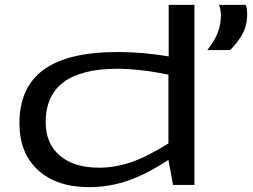

<svg xmlns="http://www.w3.org/2000/svg" viewBox="-20 -760 1043 790"><path d="M692 1 673 -102Q581 -42 504.5 -16Q428 10 347 10Q213 10 136.5 -60Q60 -130 60 -253Q60 -401 160 -473.5Q260 -546 464 -546Q566 -546 674 -528V-740H780V1ZM673 -170V-453Q614 -465 561 -471Q508 -477 463 -477Q168 -477 168 -257Q168 -169 226.5 -119.5Q285 -70 387 -70Q455 -70 522 -93.5Q589 -117 673 -170ZM833 -554Q889 -622 889 -696Q889 -708 887 -719.5Q885 -731 881 -740H991Q995 -730 996 -720.5Q997 -711 997 -701Q997 -656 978 -621Q959 -586 927 -554Z"/></svg>

Font: Georama ExtraExtended
Style: Regular
Weight: 400
Width: 8
Designer: Jean-Baptiste Levee
Foundry: Production Type
Version: Version 1.000